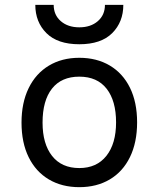

<svg xmlns="http://www.w3.org/2000/svg" viewBox="-20 -762 656 794"><path d="M69 -255Q69 -337 98.5 -397.5Q128 -458 182 -490.5Q236 -523 308 -523Q380 -523 434 -491Q488 -459 517.5 -399Q547 -339 547 -256Q547 -173 517.5 -112.5Q488 -52 434 -20Q380 12 308 12Q236 12 182 -20Q128 -52 98.5 -112Q69 -172 69 -255ZM460 -256Q460 -345 421 -395Q382 -445 308 -445Q234 -445 195 -395.5Q156 -346 156 -255Q156 -167 195.5 -117Q235 -67 308 -67Q380 -67 420 -117.5Q460 -168 460 -256ZM126 -742H202Q202 -700 231.5 -674.5Q261 -649 308 -649Q355 -649 384.5 -674.5Q414 -700 414 -742H490Q490 -671 444 -625Q398 -579 308 -579Q218 -579 172 -625Q126 -671 126 -742Z"/></svg>

Font: Overpass Mono
Style: Regular
Weight: 400
Monospace: yes
Designer: Delve Withrington, Dave Bailey
Foundry: Delve Fonts
Version: Version 1.000;DELV;Overpass